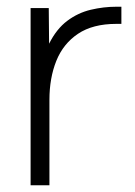

<svg xmlns="http://www.w3.org/2000/svg" viewBox="-20 -551 402 571"><path d="M71 0V-527H125L126 -421Q148 -465 180 -489Q212 -513 250 -522Q288 -531 326 -531Q329 -531 333.5 -531Q338 -531 341 -531V-480H326Q256 -480 212 -450.5Q168 -421 147.5 -370Q127 -319 127 -254V0Z"/></svg>

Font: Onest ExtraLight
Style: Regular
Weight: 250
Designer: Dmitri Voloshin, Andrey Kudryavtsev
Foundry: Dmitri Voloshin, Andrey Kudryavtsev
Version: Version 1.000;gftools[0.9.33]